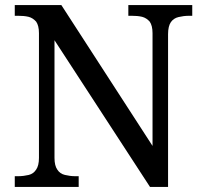

<svg xmlns="http://www.w3.org/2000/svg" viewBox="-20 -734 803 754"><path d="M289 0H38V-42H51C66 -42 80 -44 93 -47C105 -50 115 -57 122 -68C129 -78 133 -93 133 -114V-604C133 -624 129 -639 122 -649C114 -658 104 -665 92 -668C79 -671 66 -672 51 -672H38V-714H221L579 -161V-604C579 -624 575 -639 568 -649C560 -658 550 -665 538 -668C525 -671 512 -672 497 -672H484V-714H735V-672H722C707 -672 694 -670 681 -667C668 -664 658 -657 651 -647C644 -637 640 -621 640 -600V0H569L194 -576V-114C194 -93 198 -78 205 -68C212 -57 222 -50 235 -47C248 -44 261 -42 276 -42H289V0Z"/></svg>

Font: NameLogos Serif
Style: Regular
Weight: 500
Version: Version 0.1